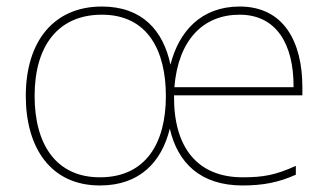

<svg xmlns="http://www.w3.org/2000/svg" viewBox="-20 -558 1007 588"><path d="M714 -538C596 -538 528 -462 502 -360C480 -464 416 -538 292 -538C145 -538 59 -432 59 -264C59 -107 134 10 286 10C407 10 475 -61 500 -164C524 -60 593 10 723 10C787 10 835 0 886 -23V-50C824 -22 787 -15 723 -15C586 -15 511 -105 513 -266H906V-291C906 -430 849 -538 714 -538ZM292 -513C433 -513 488 -402 488 -264C488 -119 426 -15 286 -15C151 -15 86 -117 86 -264C86 -420 160 -513 292 -513ZM714 -513C826 -513 880 -423 879 -291H514C526 -436 602 -513 714 -513Z"/></svg>

Font: Noto Kufi Arabic Thin
Style: Regular
Weight: 100
Designer: Monotype Design Team, David Williams, Khaled Hosny
Foundry: Google LLC
Version: Version 2.109